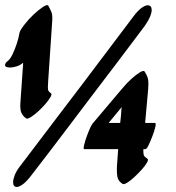

<svg xmlns="http://www.w3.org/2000/svg" viewBox="-30 -732 697 762"><path d="M545 -630Q532 -613 501.5 -572Q471 -531 429.5 -476.5Q388 -422 342 -361.5Q296 -301 252 -242.5Q208 -184 171.5 -136.5Q135 -89 113.5 -61Q92 -33 92 -33Q75 -11 60.5 -0.5Q46 10 37 10Q22 10 22 -9Q22 -20 28.5 -37Q35 -54 50 -73Q53 -77 75.5 -106.5Q98 -136 133.5 -183Q169 -230 212 -286.5Q255 -343 299.5 -401.5Q344 -460 384 -513.5Q424 -567 454.5 -607Q485 -647 499 -666Q516 -689 531 -700Q546 -711 556 -711Q572 -711 572 -692Q572 -681 565.5 -665.5Q559 -650 545 -630ZM162 -709Q170 -694 174.5 -683Q179 -672 177 -645L161 -407L160 -385Q160 -375 162.5 -371Q165 -367 172 -362Q177 -358 170 -346Q163 -334 149.5 -318.5Q136 -303 120.5 -289Q105 -275 92 -267Q79 -259 74 -262Q61 -271 55 -284Q49 -297 51 -325L62 -483Q50 -473 35.5 -468.5Q21 -464 10 -464Q-10 -464 -10 -474Q-10 -482 2 -491Q11 -498 20 -517Q29 -536 36.5 -558.5Q44 -581 47 -600Q48 -607 54.5 -617Q61 -627 70 -638Q83 -655 103 -674Q123 -693 140.5 -704.5Q158 -716 162 -709ZM337 -241 457 -383Q458 -384 458 -384Q472 -401 490.5 -418Q509 -435 524.5 -444.5Q540 -454 544 -448Q552 -435 555.5 -425.5Q559 -416 559 -399L558 -378Q555 -344 552 -310.5Q549 -277 546 -244H585Q590 -244 586.5 -228.5Q583 -213 575 -192Q567 -171 559.5 -155.5Q552 -140 547 -140H539Q539 -137 539 -132Q539 -116 543.5 -111.5Q548 -107 555 -102Q560 -99 553.5 -87Q547 -75 533 -59.5Q519 -44 503.5 -29.5Q488 -15 475 -7Q462 1 457 -2Q442 -11 437.5 -24.5Q433 -38 434 -70Q435 -88 436.5 -105.5Q438 -123 439 -140H304Q300 -140 304 -157Q308 -174 316 -195.5Q324 -217 331 -231Q334 -237 337 -241ZM452 -300 453 -307 401 -244H447Q449 -258 450 -272Q451 -286 452 -300Z"/></svg>

Font: Ga Maamli
Style: Regular
Weight: 400
Designer: Afotey Clement Nii Odai, Ama Asantewa Diaka, David Abbey-Thompson
Foundry: Sorkin Type Co.
Version: Version 1.000; ttfautohint (v1.8.4.7-5d5b)